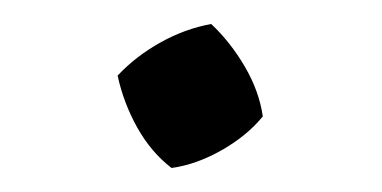

<svg xmlns="http://www.w3.org/2000/svg" viewBox="-20 -138 318 160"><path d="M123 2Q106 -11 94.5 -31.5Q83 -52 78 -75Q93 -91 113.5 -102.5Q134 -114 156 -118Q172 -103 184 -82.5Q196 -62 199 -41Q186 -25 165 -13Q144 -1 123 2Z"/></svg>

Font: Piazzolla Thin Medium
Style: Regular
Weight: 500
Version: Version 2.005